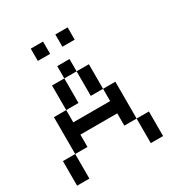

<svg xmlns="http://www.w3.org/2000/svg" viewBox="-150 -735 800 846"><g transform="rotate(-30 250.0 -312.5)"><path d="M125 -562.5V-625H187.5V-562.5ZM250 -562.5V-625H312.5V-562.5ZM187.5 -437.5V-500H250V-437.5ZM125 -375V-437.5H187.5V-375ZM125 -312.5V-375H187.5V-312.5ZM250 -375V-437.5H312.5V-375ZM250 -312.5V-375H312.5V-312.5ZM312.5 -250V-312.5H375V-250ZM312.5 -125V-187.5H375V-125ZM62.5 -250V-312.5H125V-250ZM62.5 -187.5V-250H125V-187.5ZM62.5 -125V-187.5H125V-125ZM0 -62.5V-125H62.5V-62.5ZM0 0V-62.5H62.5V0ZM375 -62.5V-125H437.5V-62.5ZM375 0V-62.5H437.5V0ZM125 -187.5V-250H187.5V-187.5ZM187.5 -187.5V-250H250V-187.5ZM250 -187.5V-250H312.5V-187.5ZM312.5 -187.5V-250H375V-187.5Z"/></g></svg>

Font: AprilSans
Style: Regular
Weight: 400
Designer: typesprite
Version: Version 1.001;PS 001.001;hotconv 1.0.88;makeotf.lib2.5.64775